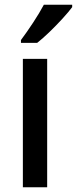

<svg xmlns="http://www.w3.org/2000/svg" viewBox="-20 -786 323 806"><path d="M178 0H76V-539H178ZM283 -756Q269 -737 243 -708.5Q217 -680 188 -652Q159 -624 136 -606H68V-618Q92 -650 119 -691Q146 -732 164 -766H283Z"/></svg>

Font: Noto Sans Sinhala SemiCondensed Medium
Style: Regular
Weight: 500
Width: 4
Designer: Jelle Bosma - Monotype Design Team
Foundry: Monotype Imaging Inc.
Version: Version 2.006; ttfautohint (v1.8.4.7-5d5b)